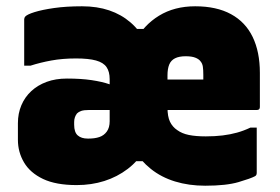

<svg xmlns="http://www.w3.org/2000/svg" viewBox="-20 -579 890 611"><path d="M241 -559Q289 -559 327.5 -546Q366 -533 395.5 -507.5Q425 -482 444 -445L405 -487H449L408 -445Q437 -499 486 -529Q535 -559 601 -559Q669 -559 715 -534Q761 -509 784 -461.5Q807 -414 807 -347Q807 -320 807 -293Q807 -266 807 -239Q807 -236 806 -233.5Q805 -231 802.5 -230Q800 -229 797 -229Q768 -229 727.5 -229Q687 -229 642 -229Q597 -229 556.5 -229Q516 -229 487 -229L425 -223V-326Q447 -326 473 -326Q499 -326 526.5 -326Q554 -326 580 -326Q606 -326 627 -326Q627 -328 627 -330.5Q627 -333 627 -336Q627 -339 627 -341Q627 -357 625.5 -367Q624 -377 618 -384Q613 -391 601.5 -395.5Q590 -400 571 -400Q550 -400 537 -393.5Q524 -387 518.5 -373.5Q513 -360 513 -339V-237Q513 -208 521 -191.5Q529 -175 544 -165Q559 -154 581 -149.5Q603 -145 635 -145Q664 -145 688.5 -148Q713 -151 734.5 -157Q756 -163 777 -173H797Q797 -135 797 -100.5Q797 -66 797 -28Q797 -26 796 -23Q795 -20 791 -18Q778 -11 739 0.5Q700 12 633 12Q581 12 537 -1.5Q493 -15 460 -41.5Q427 -68 404 -105L445 -66H402L442 -105Q420 -67 386.5 -41.5Q353 -16 312 -3Q271 10 224 10Q158 10 117 -9.5Q76 -29 56.5 -62Q37 -95 37 -134V-187Q37 -218 48 -244Q59 -270 79.5 -289Q100 -308 128.5 -318.5Q157 -329 193 -329Q238 -329 271.5 -324Q305 -319 328 -311Q351 -303 366 -293H392V-229Q375 -229 349 -229Q323 -229 299 -229Q275 -229 264 -229Q247 -229 238.5 -226Q230 -223 225 -218Q221 -213 218.5 -206Q216 -199 216 -191V-182Q216 -158 227.5 -148Q239 -138 259 -138H262Q282 -138 296.5 -143Q311 -148 320 -160.5Q329 -173 329 -193V-327Q329 -351 319 -365.5Q309 -380 285.5 -386.5Q262 -393 222 -393Q179 -393 143.5 -386.5Q108 -380 77 -370H57Q57 -409 57 -444Q57 -479 57 -518Q57 -520 58 -522.5Q59 -525 60 -526Q66 -533 90 -540.5Q114 -548 152.5 -553.5Q191 -559 241 -559Z"/></svg>

Font: Recursive Black
Style: Regular
Weight: 900
Version: Version 1.085